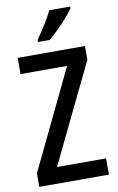

<svg xmlns="http://www.w3.org/2000/svg" viewBox="-101 -994 643 1048"><g transform="rotate(-10 220.0 -470.0)"><path d="M415 0H29V-75L293 -624H35V-714H408V-638L143 -90H415ZM366 -931Q353 -911 328 -882.5Q303 -854 275 -826.5Q247 -799 225 -780H159V-792Q185 -828 209.5 -867Q234 -906 250 -940H366Z"/></g></svg>

Font: Noto Sans Georgian Condensed Medium
Style: Regular
Weight: 500
Width: 3
Designer: Monotype Design Team, Akaki Razmadze
Foundry: Google LLC
Version: Version 2.005; ttfautohint (v1.8.4.7-5d5b)